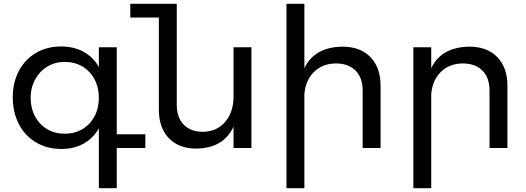

<svg xmlns="http://www.w3.org/2000/svg" viewBox="-20 -777 2764 1008"><path d="M743 0H593V211H499V-103Q469 -51 419 -23Q369 5 302 5Q227 5 169 -29.5Q111 -64 79 -125.5Q47 -187 47 -266Q47 -344 79 -404.5Q111 -465 168.5 -499Q226 -533 300 -533Q368 -533 419 -505Q470 -477 499 -425V-529H593V-72H743ZM499 -263Q499 -318 476 -361Q453 -404 412.5 -428Q372 -452 320 -452Q269 -452 228.5 -427.5Q188 -403 164.5 -360Q141 -317 141 -263Q141 -209 164 -166Q187 -123 227.5 -99Q268 -75 320 -75Q372 -75 412.5 -99Q453 -123 476 -166Q499 -209 499 -263Z M1300 -529V0H1206V-112Q1154 1 1011 3Q919 3 866.5 -51.5Q814 -106 814 -202V-685H664V-757H908V-227Q908 -160 944.5 -122.5Q981 -85 1045 -85Q1119 -86 1162.5 -137.5Q1206 -189 1206 -269V-529Z M1978 -327V0H1884V-302Q1884 -369 1846.5 -406.5Q1809 -444 1743 -444Q1672 -443 1628 -399Q1584 -355 1578 -283V211H1484V-757H1578V-419Q1631 -530 1778 -532Q1872 -532 1925 -477Q1978 -422 1978 -327Z M2644 -327V0H2550V-302Q2550 -369 2512.5 -406.5Q2475 -444 2409 -444Q2338 -443 2294 -399Q2250 -355 2244 -283V211H2150V-529H2244V-419Q2297 -530 2444 -532Q2538 -532 2591 -477Q2644 -422 2644 -327Z"/></svg>

Font: Montserrat arm2
Style: Regular
Weight: 400
Designer: Julieta Ulanovsky
Foundry: Julieta Ulanovsky
Version: Version 6.000